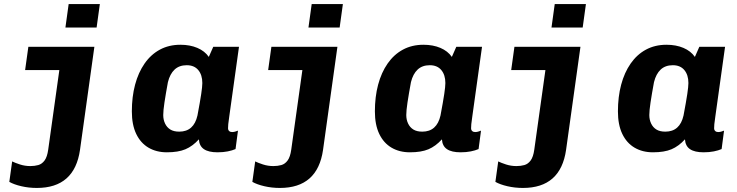

<svg xmlns="http://www.w3.org/2000/svg" viewBox="-20 -742 3640 948"><path d="M162 186Q122 186 85.5 177.5Q49 169 26 156L40 55Q54 62 78.5 70Q103 78 130 78Q151 78 169 73Q187 68 200 50.5Q213 33 218 -3L273 -396H104L120 -511H446L375 -2Q348 186 162 186ZM303 -606 319 -722H473L457 -606Z M804 10Q752 10 713 -13Q674 -36 652.5 -81Q631 -126 631 -192Q631 -264 647 -324Q663 -384 694 -428.5Q725 -473 769.5 -497Q814 -521 871 -521Q918 -521 954.5 -505.5Q991 -490 1011 -461L1033 -511H1160L1112 -167Q1108 -141 1107 -129Q1106 -117 1106 -109Q1106 -100 1111.5 -95Q1117 -90 1126 -90Q1133 -90 1140.5 -92Q1148 -94 1155 -97L1143 -6Q1127 1 1104.5 5.5Q1082 10 1054 10Q1010 10 987 -5.5Q964 -21 962 -54Q931 -20 895.5 -5Q860 10 804 10ZM865 -92Q901 -92 923.5 -112Q946 -132 955 -172Q968 -241 973.5 -278Q979 -315 979 -332Q979 -372 959 -396Q939 -420 902 -420Q865 -420 842 -398.5Q819 -377 809 -336Q798 -276 792 -236Q786 -196 786 -174Q786 -151 795 -132Q804 -113 821 -102.5Q838 -92 865 -92Z M1362 186Q1322 186 1285.5 177.5Q1249 169 1226 156L1240 55Q1254 62 1278.5 70Q1303 78 1330 78Q1351 78 1369 73Q1387 68 1400 50.5Q1413 33 1418 -3L1473 -396H1304L1320 -511H1646L1575 -2Q1548 186 1362 186ZM1503 -606 1519 -722H1673L1657 -606Z M2004 10Q1952 10 1913 -13Q1874 -36 1852.5 -81Q1831 -126 1831 -192Q1831 -264 1847 -324Q1863 -384 1894 -428.5Q1925 -473 1969.5 -497Q2014 -521 2071 -521Q2118 -521 2154.5 -505.5Q2191 -490 2211 -461L2233 -511H2360L2312 -167Q2308 -141 2307 -129Q2306 -117 2306 -109Q2306 -100 2311.5 -95Q2317 -90 2326 -90Q2333 -90 2340.5 -92Q2348 -94 2355 -97L2343 -6Q2327 1 2304.5 5.5Q2282 10 2254 10Q2210 10 2187 -5.5Q2164 -21 2162 -54Q2131 -20 2095.5 -5Q2060 10 2004 10ZM2065 -92Q2101 -92 2123.5 -112Q2146 -132 2155 -172Q2168 -241 2173.5 -278Q2179 -315 2179 -332Q2179 -372 2159 -396Q2139 -420 2102 -420Q2065 -420 2042 -398.5Q2019 -377 2009 -336Q1998 -276 1992 -236Q1986 -196 1986 -174Q1986 -151 1995 -132Q2004 -113 2021 -102.5Q2038 -92 2065 -92Z M2562 186Q2522 186 2485.5 177.5Q2449 169 2426 156L2440 55Q2454 62 2478.5 70Q2503 78 2530 78Q2551 78 2569 73Q2587 68 2600 50.5Q2613 33 2618 -3L2673 -396H2504L2520 -511H2846L2775 -2Q2748 186 2562 186ZM2703 -606 2719 -722H2873L2857 -606Z M3204 10Q3152 10 3113 -13Q3074 -36 3052.5 -81Q3031 -126 3031 -192Q3031 -264 3047 -324Q3063 -384 3094 -428.5Q3125 -473 3169.5 -497Q3214 -521 3271 -521Q3318 -521 3354.5 -505.5Q3391 -490 3411 -461L3433 -511H3560L3512 -167Q3508 -141 3507 -129Q3506 -117 3506 -109Q3506 -100 3511.5 -95Q3517 -90 3526 -90Q3533 -90 3540.5 -92Q3548 -94 3555 -97L3543 -6Q3527 1 3504.5 5.5Q3482 10 3454 10Q3410 10 3387 -5.5Q3364 -21 3362 -54Q3331 -20 3295.5 -5Q3260 10 3204 10ZM3265 -92Q3301 -92 3323.5 -112Q3346 -132 3355 -172Q3368 -241 3373.5 -278Q3379 -315 3379 -332Q3379 -372 3359 -396Q3339 -420 3302 -420Q3265 -420 3242 -398.5Q3219 -377 3209 -336Q3198 -276 3192 -236Q3186 -196 3186 -174Q3186 -151 3195 -132Q3204 -113 3221 -102.5Q3238 -92 3265 -92Z"/></svg>

Font: Chivo Mono
Style: Bold Italic
Weight: 700
Italic angle: -8.05°
Monospace: yes
Version: Version 1.008